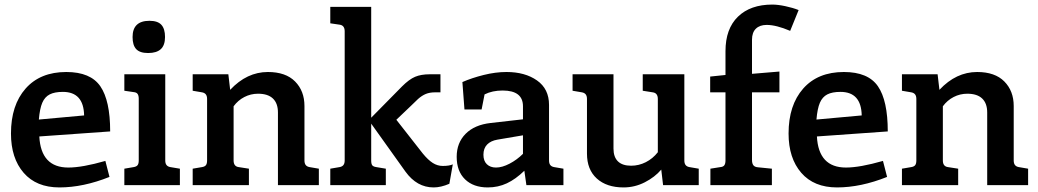

<svg xmlns="http://www.w3.org/2000/svg" viewBox="-20 -810 4541 840"><path d="M441 -106 459 -36Q344 10 240 10Q139 10 83.5 -54Q28 -118 28 -226Q28 -350 92 -422.5Q156 -495 270 -495Q376 -495 419 -432.5Q462 -370 462 -235L152 -213Q159 -77 279 -77Q340 -77 441 -106ZM150 -287 348 -305Q346 -408 255 -408Q219 -408 197.5 -397Q176 -386 165 -360.5Q154 -335 150 -287Z M560 -648Q560 -719 634 -719Q670 -719 686 -701.5Q702 -684 702 -648Q702 -612 683.5 -595Q665 -578 628 -578Q592 -578 576 -595Q560 -612 560 -648ZM524 -72 565 -79Q577 -81 582 -87.5Q587 -94 587 -108V-378Q587 -392 582 -399Q577 -406 565 -407L524 -413V-485H703V-108Q703 -95 708.5 -88Q714 -81 725 -79L767 -72V0H524Z M1375 -72V0H1196V-318Q1196 -358 1174 -379Q1152 -400 1109 -400Q1077 -400 1049 -385.5Q1021 -371 1002 -345V-108Q1002 -82 1024 -79L1069 -72V0H823V-72L864 -79Q876 -81 881 -87.5Q886 -94 886 -108V-377Q886 -390 880.5 -397Q875 -404 864 -406L823 -413V-485H979L987 -417Q1060 -495 1152 -495Q1230 -495 1271 -453.5Q1312 -412 1312 -346V-108Q1312 -95 1317.5 -88Q1323 -81 1334 -79Z M1961 -91 1946 -6Q1909 10 1877 10Q1804 10 1754 -59L1604 -269V-108Q1604 -93 1608.5 -87Q1613 -81 1626 -79L1668 -72V0H1425V-72L1466 -79Q1477 -81 1482.5 -88Q1488 -95 1488 -108V-673Q1488 -699 1466 -702L1425 -708V-780H1604V-295L1739 -432Q1770 -463 1796 -474Q1822 -485 1860 -485H1907V-406H1883Q1860 -406 1843 -399Q1826 -392 1809 -377L1779 -348Q1715 -287 1714 -286L1830 -138Q1853 -110 1873.5 -97Q1894 -84 1917 -84Q1946 -84 1961 -91Z M2445 -72V0H2283L2274 -63Q2236 -26 2197.5 -8Q2159 10 2114 10Q2051 10 2014.5 -25.5Q1978 -61 1978 -124Q1978 -185 2017 -224.5Q2056 -264 2127 -272L2268 -288V-345Q2268 -414 2179 -414Q2134 -414 2100 -397L2087 -331H2012L2003 -451Q2044 -469 2096 -482Q2148 -495 2196 -495Q2277 -495 2329.5 -458Q2382 -421 2382 -351V-108Q2382 -95 2387.5 -88Q2393 -81 2404 -79ZM2268 -137V-218L2156 -199Q2127 -194 2111 -177.5Q2095 -161 2095 -133Q2095 -106 2110 -91.5Q2125 -77 2150 -77Q2177 -77 2209.5 -94Q2242 -111 2268 -137Z M3037 -72V0H2881L2873 -68Q2845 -35 2801 -12.5Q2757 10 2708 10Q2634 10 2591 -29Q2548 -68 2548 -138V-377Q2548 -390 2542.5 -397Q2537 -404 2526 -406L2485 -413V-485H2664V-160Q2664 -123 2683.5 -104Q2703 -85 2741 -85Q2775 -85 2805.5 -100.5Q2836 -116 2858 -144V-377Q2858 -403 2836 -406L2792 -413V-485H2974V-108Q2974 -95 2979.5 -88Q2985 -81 2996 -79Z M3270 -636V-487L3390 -497V-406H3270V-110Q3270 -95 3276 -87Q3282 -79 3297 -78L3357 -72V0H3088V-72L3132 -79Q3144 -80 3149 -87Q3154 -94 3154 -108V-406H3087V-475L3154 -482V-586Q3154 -684 3208.5 -737Q3263 -790 3359 -790Q3383 -790 3416 -783Q3449 -776 3474 -766L3437 -675Q3376 -701 3334 -701Q3304 -701 3287 -684.5Q3270 -668 3270 -636Z M3843 -106 3861 -36Q3746 10 3642 10Q3541 10 3485.5 -54Q3430 -118 3430 -226Q3430 -350 3494 -422.5Q3558 -495 3672 -495Q3778 -495 3821 -432.5Q3864 -370 3864 -235L3554 -213Q3561 -77 3681 -77Q3742 -77 3843 -106ZM3552 -287 3750 -305Q3748 -408 3657 -408Q3621 -408 3599.5 -397Q3578 -386 3567 -360.5Q3556 -335 3552 -287Z M4478 -72V0H4299V-318Q4299 -358 4277 -379Q4255 -400 4212 -400Q4180 -400 4152 -385.5Q4124 -371 4105 -345V-108Q4105 -82 4127 -79L4172 -72V0H3926V-72L3967 -79Q3979 -81 3984 -87.5Q3989 -94 3989 -108V-377Q3989 -390 3983.5 -397Q3978 -404 3967 -406L3926 -413V-485H4082L4090 -417Q4163 -495 4255 -495Q4333 -495 4374 -453.5Q4415 -412 4415 -346V-108Q4415 -95 4420.5 -88Q4426 -81 4437 -79Z"/></svg>

Font: Enriqueta SemiBold
Style: Regular
Weight: 600
Designer: Viviana Monsalve, Gustavo Ibarra
Foundry: 72Puntos
Version: Version 2.000